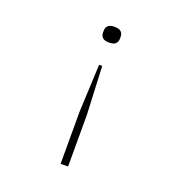

<svg xmlns="http://www.w3.org/2000/svg" viewBox="-128 -630 856 918"><g transform="rotate(20 300.0 -171.0)"><path d="M281 181V-83L292 -327H308L319 -83V181ZM300 -443Q277 -443 267 -452.5Q257 -462 257 -478V-488Q257 -504 267 -513.5Q277 -523 300 -523Q323 -523 333 -513.5Q343 -504 343 -488V-478Q343 -462 333 -452.5Q323 -443 300 -443Z"/></g></svg>

Font: IBM Plex Mono ExtraLight
Style: Regular
Weight: 200
Monospace: yes
Designer: Mike Abbink, Paul van der Laan, Pieter van Rosmalen
Foundry: Bold Monday
Version: Version 2.3